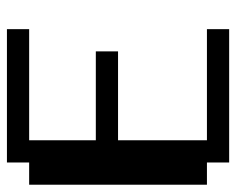

<svg xmlns="http://www.w3.org/2000/svg" viewBox="-82 -582 665 540"><g transform="rotate(-90 250.0 -312.5)"><path d="M0 -562.5H62.5V-625H437.5V-562.5H125V-375H375V-312.5H125V-62.5H437.5V0H62.5V-62.5H0Z"/></g></svg>

Font: NeoDunggeunmo Code
Style: Regular
Weight: 400
Monospace: yes
Version: Version 1.600